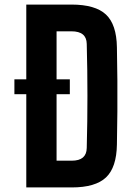

<svg xmlns="http://www.w3.org/2000/svg" viewBox="-20 -820 577 840"><path d="M43 -473H285.5V-408H43ZM95 0V-800H292.5Q397 -800 443.5 -756.5Q490 -713 491.5 -613Q493 -537 493.5 -468.8Q494 -400.5 493.5 -332.2Q493 -264 491.5 -188Q490 -87.5 443.8 -43.8Q397.5 0 294 0ZM227.5 -117H294Q326.5 -117 342.8 -131Q359 -145 359.5 -172.5Q361 -232 361.8 -288.5Q362.5 -345 362.5 -400.5Q362.5 -456 361.8 -512.5Q361 -569 359.5 -628Q359 -655.5 342.5 -669.2Q326 -683 292.5 -683H227.5Z"/></svg>

Font: Big Shoulders Text Thin ExtraBold
Style: Regular
Weight: 800
Version: Version 2.002